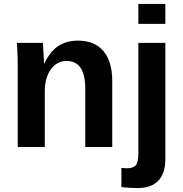

<svg xmlns="http://www.w3.org/2000/svg" viewBox="-20 -745 929 973"><path d="M548.8 0H412.1V-295.9Q412.1 -436 317.9 -436Q268.1 -436 237.5 -393.3Q207 -350.6 207 -283.2V0H69.8V-410.2Q69.8 -435.5 69.1 -457.5Q68.4 -479.5 67.4 -500Q66.4 -520.5 65.9 -527.8H196.8Q198.7 -515.6 200.2 -478Q203.1 -437.5 203.1 -422.9H205.1Q232.4 -482.9 274.4 -511Q316.4 -539.1 375 -539.1Q459 -539.1 503.9 -486.6Q548.8 -434.1 548.8 -335ZM817.9 -624H681.2V-725.1H817.9ZM678.2 208Q633.3 208 595.2 203.1V106L620.1 107.9Q655.8 107.9 668.5 92.3Q681.2 76.7 681.2 28.8V-527.8H817.9V63Q817.9 132.8 782.5 170.4Q747.1 208 678.2 208Z"/></svg>

Font: Libra Sans Modern
Style: Bold
Weight: 700
Foundry: Stefan Peev, Context Ltd
Version: Version 1.000